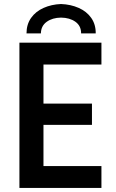

<svg xmlns="http://www.w3.org/2000/svg" viewBox="-20 -931 574 951"><path d="M76.2 -719.7H482.4V-611.3H195.3V-418H435.5V-312.5H195.3V-108.4H482.4V0H76.2ZM454.1 -765.6H381.8Q381.8 -803.2 353.5 -823.2Q325.2 -843.3 282.2 -843.8Q239.7 -843.3 211.4 -823Q183.1 -802.7 182.6 -765.6H111.3Q111.3 -810.1 134 -842.3Q156.7 -874.5 195.8 -891.8Q234.9 -909.2 282.2 -911.1Q330.6 -909.2 369.9 -891.8Q409.2 -874.5 431.9 -842.3Q454.6 -810.1 454.1 -765.6Z"/></svg>

Font: Reddit Sans Vanilla SemiBold
Style: Regular
Weight: 600
Designer: Stephen Hutchings
Foundry: Reddit
Version: Version 1.013